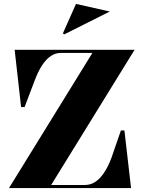

<svg xmlns="http://www.w3.org/2000/svg" viewBox="-20 -963 735 983"><path d="M26 0 453 -692H290Q264 -692 240 -676Q216 -660 195 -628Q174 -596 155 -544L106 -415H88L55 -708H669L242 -16H416Q445 -16 471 -34Q497 -52 520 -90Q543 -128 562 -188L599 -295H617L651 0ZM309 -787 302 -792 369 -943 542 -904Z"/></svg>

Font: Kalnia SemiBold
Style: Regular
Weight: 600
Designer: Frida Medrano
Foundry: Frida Medrano
Version: Version 1.105